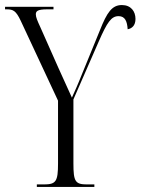

<svg xmlns="http://www.w3.org/2000/svg" viewBox="-25 -741 557 761"><path d="M121 0H349V-10H320C273 -10 266 -22 266 -93V-347L367 -578C400 -653 416 -677 445 -677C471 -677 479 -656 481 -625C498 -628 512 -640 512 -666C512 -696 494 -721 458 -721C419 -721 399 -692 371 -621L299 -445C285 -409 269 -374 260 -354C240 -399 225 -432 206 -473L135 -633C123 -659 117 -673 117 -684C117 -697 124 -704 162 -704H187V-714H-5V-704H1C27 -704 38 -699 57 -659L205 -342V-93C205 -22 197 -10 149 -10H121Z"/></svg>

Font: Noto Serif Display ExtraCondensed Light
Style: Regular
Weight: 300
Width: 2
Designer: Monotype Design Team
Foundry: Monotype Imaging Inc.
Version: Version 2.009